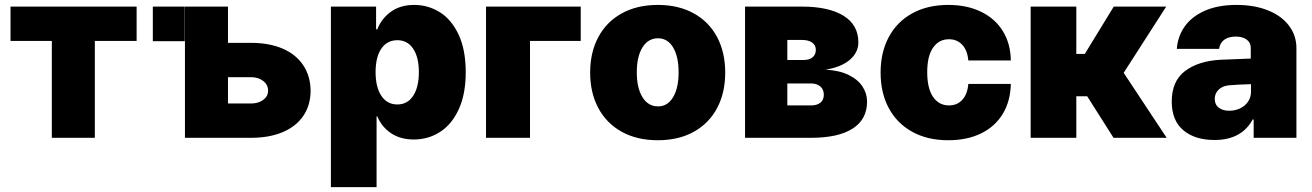

<svg xmlns="http://www.w3.org/2000/svg" viewBox="-20 -557 5304 776"><path d="M22.5 -530.3H532.2V-391.6H363.3V0H189.5V-391.6H22.5Z M726.6 -390.6H597.7V-530.3H726.6ZM1235.4 -189.5Q1234.9 -131.3 1205.8 -88.6Q1176.8 -45.9 1122.6 -22.9Q1068.4 0 994.1 0H727.5V-530.3H901.4V-383.8H994.1Q1068.4 -383.8 1122.6 -360.4Q1176.8 -336.9 1205.8 -293Q1234.9 -249 1235.4 -189.5ZM994.1 -138.7Q1024.4 -138.7 1043.9 -153.3Q1063.5 -168 1063.5 -190.4Q1063.5 -214.4 1043.9 -229.7Q1024.4 -245.1 994.1 -245.1H901.4V-138.7Z M1317.4 -530.3H1500V-438.5H1504.9Q1521.5 -481.4 1559.6 -509.3Q1597.7 -537.1 1654.3 -537.1Q1710 -537.1 1757.3 -507.8Q1804.7 -478.5 1833.5 -417.2Q1862.3 -356 1862.3 -264.6Q1862.3 -176.8 1834.2 -115.5Q1806.2 -54.2 1758.5 -23.7Q1710.9 6.8 1652.3 6.8Q1597.7 6.8 1559.8 -19Q1522 -44.9 1504.9 -86.9H1502V199.2H1317.4ZM1585.9 -134.8Q1627 -134.8 1649.9 -169.7Q1672.9 -204.6 1672.9 -265.6Q1672.9 -325.7 1649.9 -360.1Q1627 -394.5 1585.9 -394.5Q1544.4 -394.5 1521.2 -360.4Q1498 -326.2 1498 -265.6Q1498 -205.1 1521.2 -169.9Q1544.4 -134.8 1585.9 -134.8Z M2327.1 -391.6H2122.1V0H1944.3V-530.3H2327.1Z M2365.2 -263.7Q2365.2 -345.2 2398.2 -407Q2431.2 -468.8 2492.9 -502.9Q2554.7 -537.1 2638.7 -537.1Q2722.7 -537.1 2784.2 -502.9Q2845.7 -468.8 2878.4 -407Q2911.1 -345.2 2911.1 -263.7Q2911.1 -182.1 2878.4 -120.4Q2845.7 -58.6 2784.2 -24.4Q2722.7 9.8 2638.7 9.8Q2554.7 9.8 2492.9 -24.4Q2431.2 -58.6 2398.2 -120.4Q2365.2 -182.1 2365.2 -263.7ZM2722.7 -264.6Q2722.7 -328.6 2700.4 -365.5Q2678.2 -402.3 2639.6 -402.3Q2599.6 -402.3 2576.7 -365.5Q2553.7 -328.6 2553.7 -264.6Q2553.7 -201.2 2576.7 -164.1Q2599.6 -127 2639.6 -127Q2678.2 -127 2700.4 -164.1Q2722.7 -201.2 2722.7 -264.6Z M2991.2 -530.3H3221.7Q3329.1 -530.3 3389.2 -493.4Q3449.2 -456.5 3449.2 -385.7Q3449.2 -344.7 3414.6 -315.2Q3379.9 -285.6 3316.4 -275.4Q3372.6 -272.5 3410.2 -253.9Q3447.8 -235.4 3466.1 -207Q3484.4 -178.7 3484.4 -146.5Q3484.4 -74.7 3426.3 -37.4Q3368.2 0 3257.8 0H2991.2ZM3309.6 -173.8Q3309.6 -195.3 3295.7 -207.5Q3281.7 -219.7 3257.8 -219.7H3162.1V-130.9H3257.8Q3282.2 -130.9 3295.9 -142.1Q3309.6 -153.3 3309.6 -173.8ZM3277.3 -355.5Q3277.3 -374.5 3262.5 -385Q3247.6 -395.5 3221.7 -395.5H3162.1V-314.5H3227.5Q3251 -314.5 3264.2 -325.4Q3277.3 -336.4 3277.3 -355.5Z M3539.1 -263.7Q3539.1 -345.2 3572 -407Q3605 -468.8 3666.7 -502.9Q3728.5 -537.1 3812.5 -537.1Q3888.2 -537.1 3945.1 -509.5Q4002 -481.9 4033.2 -431.2Q4064.5 -380.4 4065.4 -312.5H3893.6Q3890.1 -353.5 3869.1 -376Q3848.1 -398.4 3815.4 -398.4Q3774.9 -398.4 3751.2 -364.5Q3727.5 -330.6 3727.5 -265.6Q3727.5 -199.7 3751.2 -165.3Q3774.9 -130.9 3815.4 -130.9Q3848.1 -130.9 3869.1 -153.3Q3890.1 -175.8 3893.6 -217.8H4065.4Q4064 -148.9 4033.2 -97.4Q4002.4 -45.9 3945.8 -18.1Q3889.2 9.8 3812.5 9.8Q3728.5 9.8 3666.7 -24.4Q3605 -58.6 3572 -120.4Q3539.1 -182.1 3539.1 -263.7Z M4145.5 -530.3H4330.1V-338.9H4364.3L4481.4 -530.3H4693.4L4521.5 -262.7L4695.3 0H4480.5L4374 -168H4330.1V0H4145.5Z M4911.1 -315.4 5035.2 -320.3V-363.3Q5035.2 -384.8 5018.6 -397Q5002 -409.2 4974.6 -409.2Q4945.8 -409.2 4928.2 -396.5Q4910.6 -383.8 4907.2 -359.4H4736.3Q4739.7 -409.2 4767.8 -449.5Q4795.9 -489.7 4849.1 -513.4Q4902.3 -537.1 4977.5 -537.1Q5050.3 -537.1 5105.2 -514.9Q5160.2 -492.7 5189.9 -452.9Q5219.7 -413.1 5219.7 -362.3V0H5046.9V-74.2H5043Q4998 8.8 4888.7 8.8Q4809.6 8.8 4762.7 -30.5Q4715.8 -69.8 4715.8 -146.5Q4715.8 -229 4769 -269.5Q4822.3 -310.1 4911.1 -315.4ZM4948.2 -109.4Q4971.7 -109.4 4991.9 -118.9Q5012.2 -128.4 5024.4 -146.5Q5036.6 -164.6 5036.1 -188.5V-216.8Q4978 -215.3 4944.3 -211.9Q4919.4 -209 4904.5 -193.8Q4889.6 -178.7 4889.6 -157.2Q4889.6 -134.3 4905.8 -121.8Q4921.9 -109.4 4948.2 -109.4Z"/></svg>

Font: Pretendard JP Black
Style: Regular
Weight: 900
Designer: Base glyphs from Inter by Rasmus Andersson; Hangeul glyphs from Noto Sans CJK(Source Han Sans) by Jang Soo-young and Kan
Foundry: Kil Hyung-jin
Version: Version 1.309